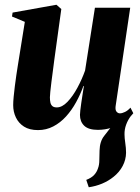

<svg xmlns="http://www.w3.org/2000/svg" viewBox="-20 -535 591 808"><path d="M353.5 253 343 222Q365 213.5 376.2 201.2Q387.5 189 392.5 173Q398 158.5 398 138.5Q398 118.5 399 98.5Q400 60 418.2 37.2Q436.5 14.5 451 -5L532 -48.5Q518 -30.5 510.8 -10.2Q503.5 10 504 30.5Q504 45.5 507.2 66.8Q510.5 88 510.5 108Q510 137.5 496.2 163.5Q482.5 189.5 458 209Q436.5 226.5 409.5 237.8Q382.5 249 353.5 253ZM140 12.5Q104 12.5 81 -2.2Q58 -17 46.8 -40.8Q35.5 -64.5 35.5 -92.5Q35.5 -107 37.5 -128Q39.5 -149 42.5 -172.8Q45.5 -196.5 48.8 -219Q52 -241.5 55 -259L84.5 -443L30.5 -465.5L33 -482L217.5 -515L238 -497L208.5 -283Q206 -263.5 202.8 -238.8Q199.5 -214 196.5 -190.8Q193.5 -167.5 191.8 -149.8Q190 -132 190 -125.5Q190 -112.5 192.2 -103Q194.5 -93.5 200.8 -88.2Q207 -83 219 -83Q241.5 -83 264 -106.5Q286.5 -130 305.8 -165.8Q325 -201.5 338 -238L379.5 -502.5H528L466.5 -88Q464.5 -72 470.5 -65Q476.5 -58 484.5 -58Q494 -58 506.2 -64Q518.5 -70 529 -82L541 -58.5Q526 -39 502.5 -23.2Q479 -7.5 450.8 2Q422.5 11.5 392 11.5Q352.5 11.5 334.5 -5.8Q316.5 -23 316.5 -51.5Q316.5 -57.5 318 -70.8Q319.5 -84 322 -101.5Q324.5 -119 327.5 -137.8Q330.5 -156.5 333 -173H331Q318.5 -138 300.2 -104.8Q282 -71.5 258 -45Q234 -18.5 204.2 -3Q174.5 12.5 140 12.5Z"/></svg>

Font: Merriweather 144pt ExtraBold
Style: Italic
Weight: 800
Italic angle: -7.8°
Version: Version 2.101